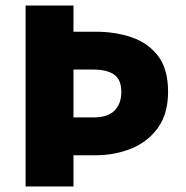

<svg xmlns="http://www.w3.org/2000/svg" viewBox="-20 -670 670 690"><path d="M72 0V-650H244V-556H324Q394 -556 453 -536Q512 -516 548 -469Q584 -422 584 -340Q584 -261 547.5 -210.5Q511 -160 451.5 -136Q392 -112 324 -112H244V0ZM244 -248H316Q367 -248 391.5 -272.5Q416 -297 416 -340Q416 -384 390 -402Q364 -420 316 -420H244Z"/></svg>

Font: Mada Black
Style: Regular
Weight: 900
Designer: Khaled Hosny
Version: Version 1.5